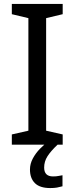

<svg xmlns="http://www.w3.org/2000/svg" viewBox="-20 -734 379 974"><path d="M298 0H40V-52L124 -71V-642L40 -662V-714H298V-662L214 -642V-71L298 -52ZM204 116Q204 161 249 161Q266 161 277.5 158.5Q289 156 297 155V211Q283 215 269 217.5Q255 220 235 220Q182 220 157 195Q132 170 132 126Q132 97 146.5 70Q161 43 182.5 21Q204 -1 224 -15L272 0Q238 32 221 58.5Q204 85 204 116Z"/></svg>

Font: Noto Sans Lepcha
Style: Regular
Weight: 400
Designer: Monotype Design Team
Foundry: Monotype Imaging Inc.
Version: Version 2.006; ttfautohint (v1.8.4.7-5d5b)